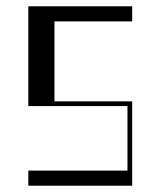

<svg xmlns="http://www.w3.org/2000/svg" viewBox="-20 -590 510 610"><path d="M70 -48H385V-253H70V-570H400V-522H153V-268H400V0H70Z"/></svg>

Font: Facade Sud
Style: Regular
Weight: 100
Designer: Éléonore Fines
Foundry: Velvetyne Type Foundry
Version: Version 1.001;Glyphs 3.2 (3202)